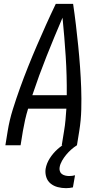

<svg xmlns="http://www.w3.org/2000/svg" viewBox="-20 -755 540 998"><path d="M8 0 20 -74Q29 -130 46.5 -186Q64 -242 84 -297.5Q104 -353 126 -408Q148 -463 171.5 -517.5Q195 -572 219.5 -626.5Q244 -681 270 -735H360Q368 -681 374.5 -626.5Q381 -572 386.5 -517.5Q392 -463 396 -408Q400 -353 402 -297.5Q404 -242 402.5 -186Q401 -130 392 -74L380 0H301L313 -74Q318 -103 320.5 -132Q323 -161 325 -190H126Q117 -161 110.5 -132Q104 -103 99 -74L87 0ZM327 -260Q328 -362 321.5 -462.5Q315 -563 305 -663Q262 -563 222 -462.5Q182 -362 148 -260ZM323 223Q301 223 280 217.5Q259 212 243 199Q227 186 220.5 165.5Q214 145 217 123Q222 94 239 67.5Q256 41 279.5 20Q303 -1 330.5 -16Q358 -31 386 -39L380 0Q364 10 350 22.5Q336 35 324 49.5Q312 64 302.5 80.5Q293 97 290 114Q288 124 291 134Q294 144 301.5 149.5Q309 155 319 157.5Q329 160 339 160Q347 160 355 159Q363 158 370 156L359 219Q350 221 341 222Q332 223 323 223Z"/></svg>

Font: Iosevka Term Curly
Style: Italic
Weight: 400
Italic angle: -9°
Designer: Belleve Invis
Foundry: Belleve Invis
Version: Version 32.3.0